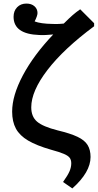

<svg xmlns="http://www.w3.org/2000/svg" viewBox="-20 -825 548 1075"><path d="M385 230 333 194Q360 156 369.5 133.5Q379 111 379 89Q379 71 370.5 59Q362 47 337.5 36.5Q313 26 265 13Q185 -10 137.5 -38Q90 -66 69 -105Q48 -144 48 -200Q48 -290 108 -403Q168 -516 278 -632Q255 -630 236 -629Q217 -628 200 -629Q56 -634 56 -731Q56 -764 76 -784.5Q96 -805 128 -805Q156 -805 173 -790Q190 -775 190 -752Q190 -737 174 -705Q208 -692 273 -691Q294 -690 311.5 -691Q329 -692 337 -693Q368 -724 387 -740.5Q406 -757 429 -773L507 -695V-678Q337 -552 246 -433.5Q155 -315 155 -224Q155 -172 187.5 -144Q220 -116 303 -95Q374 -78 414 -59Q454 -40 470.5 -13Q487 14 487 54Q487 139 385 230Z"/></svg>

Font: Literata 7pt Medium
Style: Regular
Weight: 500
Designer: Latin by Veronika Burian and Jose Scaglione. Greek by Irene Vlachou. Cyrillic by Vera Evstafieva.
Foundry: TypeTogether
Version: Version 3.002